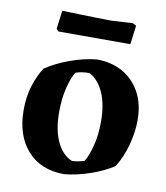

<svg xmlns="http://www.w3.org/2000/svg" viewBox="-76 -707 679 783"><g transform="rotate(10 263.5 -315.5)"><path d="M242 12Q145 12 89.5 -50Q34 -112 34 -218Q34 -273 48 -317.5Q62 -362 84 -397Q127 -426 184 -446.5Q241 -467 292 -472Q353 -472 399.5 -446Q446 -420 472.5 -371.5Q499 -323 499 -256Q499 -208 484.5 -153.5Q470 -99 443 -57Q404 -31 349 -12Q294 7 242 12ZM263 -47Q278 -47 292 -50Q306 -53 315 -56Q330 -81 341.5 -125Q353 -169 353 -224Q353 -297 331 -345.5Q309 -394 272 -412Q238 -412 215 -403Q200 -379 189 -334.5Q178 -290 178 -234Q178 -161 200.5 -112.5Q223 -64 263 -47ZM118 -557 109 -567 119 -643Q150 -642 188.5 -641Q227 -640 263 -639Q299 -638 323 -638L411 -643L426 -635L416 -557Z"/></g></svg>

Font: Labrada
Style: Bold
Weight: 700
Designer: Mercedes Jáuregui
Foundry: Omnibus-Type Team
Version: Version 1.000; ttfautohint (v1.8.4.7-5d5b)